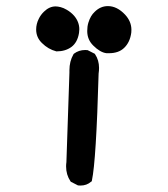

<svg xmlns="http://www.w3.org/2000/svg" viewBox="-20 -586 540 617"><path d="M192.4 -51.3Q192.4 -58.1 193.4 -64.9L203.1 -352.5Q203.1 -356.4 203.1 -360.4Q203.1 -388.7 215.8 -411.1L216.8 -412.6L217.8 -413.6Q233.4 -425.3 253.9 -425.3Q256.8 -425.3 261.7 -424.8L284.7 -413.1L285.6 -411.6Q298.3 -392.6 298.3 -367.7Q298.3 -358.9 296.9 -349.6Q289.1 -70.3 275.4 -6.3L274.9 -3.4L272.5 -2Q258.8 10.3 238.3 10.3Q235.4 10.3 230.5 9.8L207.5 -2L206.5 -3.4Q192.4 -24.4 192.4 -51.3ZM260.3 -486.3Q260.3 -501 263.9 -512.9Q267.6 -524.9 272.5 -533.2Q277.3 -541.5 284.2 -547.9Q302.7 -566.4 326.7 -566.4Q356 -566.4 381.8 -539.1Q402.3 -517.1 402.3 -490.2Q402.3 -485.8 401.9 -481.4Q397.9 -450.2 378.9 -432.1Q361.3 -415 330.1 -415Q325.2 -415 322.3 -415Q301.8 -417.5 279.8 -439.5Q260.3 -458.5 260.3 -486.3ZM96.2 -491.2Q96.2 -508.8 104.5 -525.4Q110.8 -538.6 121.6 -548.8Q138.7 -565.4 158.7 -565.4Q165.5 -565.4 175 -563Q184.6 -560.5 194.3 -554.7Q208 -546.9 218.3 -535.2Q234.9 -515.6 234.9 -491.7Q234.9 -486.3 233.9 -480Q229 -449.7 209.5 -435.1Q189.9 -420.9 162.1 -420.9H161.1Q134.8 -427.7 114.7 -447.8Q96.2 -465.8 96.2 -491.2Z"/></svg>

Font: Bakudai
Style: Bold
Weight: 700
Version: Version 1.48